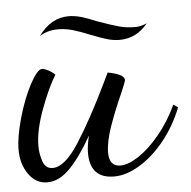

<svg xmlns="http://www.w3.org/2000/svg" viewBox="-41 -484 553 555"><g transform="rotate(-5 235.0 -206.5)"><path d="M0 -71Q0 -108 15.5 -162.5Q31 -217 52.5 -257.5Q74 -298 88 -298Q94 -298 105.5 -292Q117 -286 125 -278Q104 -245 81 -183.5Q58 -122 58 -77Q58 -54 65.5 -32Q73 -10 94 -10Q129 -10 170.5 -74.5Q212 -139 260 -238L276 -271Q324 -262 324 -245Q324 -243 319.5 -231.5Q315 -220 311 -211Q288 -160 272.5 -115.5Q257 -71 257 -40Q257 0 290 0Q312 0 342 -19.5Q372 -39 403 -76Q434 -113 457 -162L470 -153Q449 -100 415.5 -58.5Q382 -17 343 6.5Q304 30 269 30Q199 30 199 -44Q199 -64 206 -94Q174 -37 142 -3.5Q110 30 75 30Q42 30 21 0.5Q0 -29 0 -71ZM236 -384Q207 -396 186 -402Q165 -408 144 -408Q113 -408 90 -393Q126 -443 177 -443Q195 -443 214 -437.5Q233 -432 259 -421Q298 -407 320 -401Q342 -395 367 -395Q383 -395 401 -403Q368 -362 319 -362Q301 -362 282.5 -367.5Q264 -373 236 -384Z"/></g></svg>

Font: Dancing Script
Style: Regular
Weight: 400
Designer: Pablo Impallari
Foundry: Pablo Impallari
Version: Version 2.000